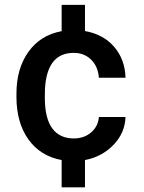

<svg xmlns="http://www.w3.org/2000/svg" viewBox="-20 -664 601 803"><path d="M288.6 -85Q229.5 -85 198.5 -127.2Q167.5 -169.4 167.5 -255.4L168 -290.5Q175.8 -442.9 288.1 -442.9Q332.5 -442.9 361.3 -414.3Q390.1 -385.7 393.6 -338.9H504.9Q502.9 -415 457.8 -467.8Q412.6 -520.5 335.4 -534.2V-643.6H237.8V-533.7Q148.4 -517.1 98.6 -446.8Q48.8 -376.5 48.8 -272.5V-258.8Q48.8 -151.4 98.6 -81.3Q148.4 -11.2 237.8 5.4V119.6H335.4V5.4Q406.7 -8.3 454.8 -58.3Q502.9 -108.4 504.9 -174.8H393.6Q390.6 -135.7 361.3 -110.4Q332 -85 288.6 -85Z"/></svg>

Font: FAU Chimera Medium
Style: Regular
Weight: 500
Version: Version 1.002;hotconv 1.0.117;makeotfexe 2.5.65602